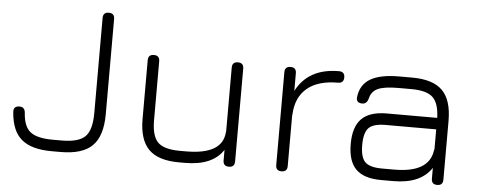

<svg xmlns="http://www.w3.org/2000/svg" viewBox="-46 -754 2157 865"><g transform="rotate(5 1032.5 -322.0)"><path d="M212 0Q120 0 75 -38Q30 -76 24 -161Q22 -188 50 -188Q74 -188 76 -162Q80 -100 110.5 -76Q141 -52 212 -52H252Q329 -52 358.5 -81.5Q388 -111 388 -188V-618Q388 -644 414 -644Q440 -644 440 -618V-188Q440 -89 395.5 -44.5Q351 0 252 0Z M607 -446Q607 -472 633 -472Q659 -472 659 -446V-180Q659 -108 687 -80Q715 -52 787 -52H815Q977 -52 986 -151Q986 -156 987 -158V-446Q987 -472 1013 -472Q1039 -472 1039 -446V-26Q1039 0 1013 0Q987 0 987 -26V-74Q939 0 815 0H787Q693 0 650 -43.5Q607 -87 607 -180Z M1277 -26Q1277 0 1251 0Q1225 0 1225 -26V-446Q1225 -472 1251 -472Q1277 -472 1277 -446V-366Q1332 -472 1470 -472Q1496 -472 1496 -446Q1496 -420 1470 -420Q1380 -420 1331 -379Q1282 -338 1278 -262Q1278 -257 1277 -255Z M1701 0Q1624 0 1587.5 -36Q1551 -72 1551 -150Q1551 -228 1587.5 -264.5Q1624 -301 1701 -301H1929Q1927 -367 1899 -393.5Q1871 -420 1801 -420H1743Q1679 -420 1650 -406.5Q1621 -393 1614 -360Q1607 -336 1587 -336Q1558 -336 1561 -363Q1568 -420 1612.5 -446Q1657 -472 1743 -472H1801Q1895 -472 1938 -429Q1981 -386 1981 -292V-26Q1981 0 1955 0Q1929 0 1929 -26V-75Q1880 0 1757 0ZM1757 -52Q1912 -52 1927 -152Q1927 -153 1927.5 -155.5Q1928 -158 1929 -159V-249H1701Q1645 -249 1624 -227.5Q1603 -206 1603 -150Q1603 -94 1624.5 -73Q1646 -52 1701 -52Z"/></g></svg>

Font: Jura
Style: Regular
Weight: 400
Designer: Daniel Johnson, Alexei Vanyashin
Foundry: Daniel Johnson
Version: Version 5.103